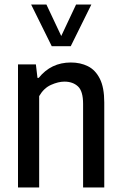

<svg xmlns="http://www.w3.org/2000/svg" viewBox="-20 -828 536 848"><path d="M59.5 0V-543.5H138.5L145.5 -484H151Q205.5 -552 293 -552Q335 -552 368.2 -535.5Q401.5 -519 421 -480.2Q440.5 -441.5 440.5 -375.5V0H347V-369Q347 -425.5 324.2 -446.5Q301.5 -467.5 264.5 -467.5Q237.5 -467.5 205.5 -453.2Q173.5 -439 153 -403.5V0ZM208.5 -624 117.5 -808H185L250.5 -669L316 -808H383.5L292.5 -624Z"/></svg>

Font: Encode Sans Condensed Medium
Style: Regular
Weight: 500
Width: 3
Designer: Multiple Designers
Foundry: Impallari Type
Version: Version 3.000; ttfautohint (v1.8.3) -l 8 -r 50 -G 200 -x 14 